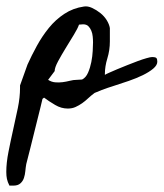

<svg xmlns="http://www.w3.org/2000/svg" viewBox="-50 -330 513 601"><path d="M-30.3 208Q-30.3 179.7 -23.4 145Q-16.6 110.4 -8.8 75.7Q-1 41 5.9 7.8Q12.7 -25.4 12.7 -54.7V-62.5L36.1 -127.9Q48.8 -156.2 65.4 -186.5Q82 -216.8 103 -242.7Q124 -268.6 151.4 -286.6Q178.7 -304.7 212.9 -309.6Q224.6 -311.5 238.3 -305.2Q252 -298.8 264.2 -289.1Q276.4 -279.3 284.2 -266.6Q292 -253.9 293.9 -242.2Q293.9 -240.2 293.9 -234.4Q293.9 -228.5 293.9 -221.7Q293.9 -214.8 293.9 -209Q293.9 -203.1 293.9 -200.2Q293.9 -172.9 286.1 -147.5Q278.3 -122.1 278.3 -98.6V-95.7Q281.2 -97.7 292 -102.5Q302.7 -107.4 316.9 -113.3Q331.1 -119.1 348.1 -126Q365.2 -132.8 380.9 -138.7Q396.5 -144.5 408.7 -147.9Q420.9 -151.4 425.8 -151.4Q437.5 -151.4 439.9 -147.9Q442.4 -144.5 442.4 -136.7Q442.4 -126 429.7 -115.2Q417 -104.5 397 -94.7Q377 -85 353 -76.7Q329.1 -68.4 307.1 -61.5Q285.2 -54.7 268.6 -48.3Q252 -42 246.1 -39.1Q235.4 -31.2 226.1 -22.5Q216.8 -13.7 207 -6.8Q197.3 0 186.5 4.9Q175.8 9.8 162.1 9.8Q141.6 9.8 122.6 -1.5Q103.5 -12.7 87.9 -24.4L83 -20.5Q83 -19.5 76.7 5.9Q70.3 31.2 62 64.9Q53.7 98.6 45.4 131.8Q37.1 165 32.2 183.6Q30.3 194.3 29.3 205.6Q28.3 216.8 24.9 227.1Q21.5 237.3 13.7 244.1Q5.9 251 -7.8 251H-20.5Q-26.4 239.3 -28.3 230Q-30.3 220.7 -30.3 208ZM100.6 -80.1Q111.3 -73.2 123 -72.3Q134.8 -71.3 146 -72.8Q157.2 -74.2 168.5 -77.1Q179.7 -80.1 190.4 -80.1Q192.4 -80.1 199.2 -80.6Q206.1 -81.1 207 -81.1Q218.8 -86.9 225.6 -102.5Q232.4 -118.2 235.8 -135.7Q239.3 -153.3 240.2 -170.4Q241.2 -187.5 241.2 -197.3Q241.2 -206.1 240.2 -215.8Q239.3 -225.6 235.8 -233.9Q232.4 -242.2 226.6 -248Q220.7 -253.9 210 -253.9Q208 -253.9 203.6 -253.4Q199.2 -252.9 197.3 -252.9Q193.4 -241.2 181.2 -221.2Q168.9 -201.2 155.8 -179.7Q142.6 -158.2 131.8 -138.2Q121.1 -118.2 121.1 -107.4Z"/></svg>

Font: Cedarville Cursive
Style: Regular
Weight: 400
Designer: Kimberly Geswein
Foundry: Kimberly Geswein
Version: Version 1.001 2010